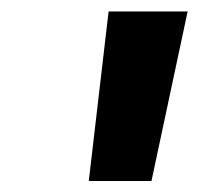

<svg xmlns="http://www.w3.org/2000/svg" viewBox="-20 -748 379 343"><path d="M138.6 -424.6 174 -727.5H315.2L250.6 -424.6Z"/></svg>

Font: Inter Variable
Style: Italic
Weight: 400
Italic angle: -9.39999°
Designer: Rasmus Andersson
Foundry: rsms
Version: Version 4.001;git-9221beed3